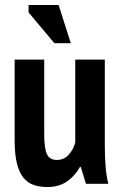

<svg xmlns="http://www.w3.org/2000/svg" viewBox="-20 -740 486 773"><path d="M158 -500V-201Q158 -142 169 -119Q180 -96 209 -96Q237 -96 256 -116.5Q275 -137 283 -166V-500H402V-152Q402 -111 405 -71.5Q408 -32 416 0H326L305 -68H302Q283 -33 250.5 -10Q218 13 170 13Q139 13 115 4.5Q91 -4 74 -25Q57 -46 48 -82.5Q39 -119 39 -175V-500ZM265 -566H199L95 -690V-720H216Z"/></svg>

Font: PT Sans Narrow
Style: Bold
Weight: 700
Width: 3
Designer: A.Korolkova, O.Umpeleva, V.Yefimov
Foundry: ParaType Ltd
Version: Version 2.003W OFL